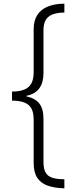

<svg xmlns="http://www.w3.org/2000/svg" viewBox="-20 -852 425 1038"><path d="M45 -357Q85 -357 111 -367.5Q137 -378 149.5 -401Q162 -424 162 -461V-694Q162 -741 182 -771.5Q202 -802 239.5 -817Q277 -832 328 -832V-784Q291 -784 265.5 -774.5Q240 -765 227.5 -744.5Q215 -724 215 -688V-457Q215 -406 193 -375Q171 -344 123 -334V-331Q170 -321 192.5 -292.5Q215 -264 215 -210V23Q215 60 226.5 80.5Q238 101 263 109Q288 117 328 117V166Q275 165 237.5 151.5Q200 138 181 108.5Q162 79 162 29V-206Q162 -244 149.5 -266Q137 -288 111 -298Q85 -308 45 -308Z"/></svg>

Font: Noto Sans Devanagari Light
Style: Regular
Weight: 300
Version: Version 2.003